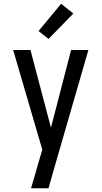

<svg xmlns="http://www.w3.org/2000/svg" viewBox="-20 -786 540 1021"><path d="M145 215Q155 182 164.5 149.5Q174 117 183 84L205 10L50 -520H142L251 -107L358 -520H450L269 106L238 215ZM238 -579 185 -621 305 -766 370 -714Z"/></svg>

Font: Iosevka Fixed Medium
Style: Regular
Weight: 500
Monospace: yes
Designer: Belleve Invis
Foundry: Belleve Invis
Version: Version 32.3.0